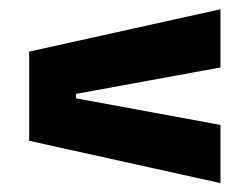

<svg xmlns="http://www.w3.org/2000/svg" viewBox="-20 -520 554 423"><path d="M465.7 -371.4 147.3 -313.1V-303.4L465.7 -244.8V-116.6L44.3 -209.8V-406.3L465.7 -499.6Z"/></svg>

Font: Anek Devanagari Medium
Style: Regular
Weight: 500
Designer: Kailash Malviya (Devanagari) & Yesha Goshar (Latin)
Foundry: Ek Type
Version: Version 1.003